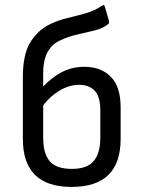

<svg xmlns="http://www.w3.org/2000/svg" viewBox="-20 -725 556 756"><path d="M262 11Q70 11 70 -178V-420Q70 -506 96 -552.5Q122 -599 166 -624Q201 -643 240 -652.5Q279 -662 316.5 -672.5Q354 -683 382 -703Q391 -709 393 -698L409 -643Q411 -635 406 -630Q385 -613 352.5 -605Q320 -597 284 -589Q248 -581 215 -565Q150 -534 150 -438V-384Q182 -419 222.5 -440.5Q263 -462 312 -462Q378 -462 416.5 -422.5Q455 -383 455 -303V-178Q455 11 262 11ZM150 -184Q150 -120 176 -90Q202 -60 263 -60Q323 -60 349 -91Q375 -122 375 -183V-291Q375 -344 353 -367.5Q331 -391 292 -391Q254 -391 216.5 -369.5Q179 -348 150 -310Z"/></svg>

Font: Sofia Sans Semi Condensed
Style: Regular
Weight: 400
Designer: Botio Nikoltchev, Ani Petrova
Foundry: lettersoup
Version: Version 4.100; ttfautohint (v1.8.4.7-5d5b)